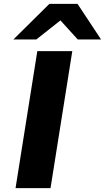

<svg xmlns="http://www.w3.org/2000/svg" viewBox="-20 -968 540 988"><path d="M60 0 172 -705H352L240 0ZM49 -765 234 -948H379L500 -765H380L291 -863L167 -765Z"/></svg>

Font: Nunito Sans 10pt Expanded ExtraBold
Style: Italic
Weight: 800
Width: 7
Italic angle: -9°
Designer: Vernon Adams
Foundry: Vernon Adams
Version: Version 3.101;gftools[0.9.27]